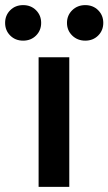

<svg xmlns="http://www.w3.org/2000/svg" viewBox="-81 -731 424 751"><path d="M9.5 -711Q40 -711 60 -691Q80 -671 80 -641.5Q80 -612 60 -592Q40 -572 9.5 -572Q-21 -572 -41 -592Q-61 -612 -61 -641.5Q-61 -671 -41 -691Q-21 -711 9.5 -711ZM252.5 -711Q283 -711 303 -691Q323 -671 323 -641.5Q323 -612 303 -592Q283 -572 252.5 -572Q222 -572 201.5 -592Q181 -612 181 -641.5Q181 -671 201.5 -691Q222 -711 252.5 -711ZM190 0H70V-507H190Z"/></svg>

Font: Hind Guntur SemiBold
Style: Regular
Weight: 600
Designer: Manushi Parikh, Hitesh Malaviya
Foundry: Indian Type Foundry
Version: Version 1.000;PS 1.0;hotconv 1.0.86;makeotf.lib2.5.63406; tt